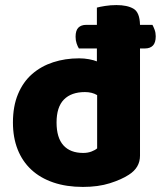

<svg xmlns="http://www.w3.org/2000/svg" viewBox="-20 -721 634 757"><path d="M291 -530Q286 -538 282 -550Q278 -562 278 -576Q278 -601 289 -612Q300 -623 320 -623H362V-691Q372 -694 394 -697.5Q416 -701 439 -701Q482 -701 506.5 -686.5Q531 -672 532 -623H581Q585 -616 589.5 -604Q594 -592 594 -578Q594 -553 583 -541.5Q572 -530 552 -530H532V-107Q532 -60 488 -32Q459 -13 413 1.5Q367 16 307 16Q242 16 190.5 -1.5Q139 -19 103.5 -52Q68 -85 49.5 -132Q31 -179 31 -238Q31 -302 51 -350Q71 -398 106.5 -429Q142 -460 189.5 -475.5Q237 -491 292 -491Q312 -491 331 -487.5Q350 -484 362 -479V-530ZM315 -358Q261 -358 232 -328.5Q203 -299 203 -238Q203 -178 230 -148Q257 -118 308 -118Q326 -118 340.5 -123.5Q355 -129 363 -136V-346Q343 -358 315 -358Z"/></svg>

Font: Baloo Bhaina
Style: Regular
Weight: 400
Designer: Manish Minz, Shuchita Grover and Ek Type
Foundry: Ek Type
Version: Version 1.443;PS 1.000;hotconv 16.6.51;makeotf.lib2.5.65220;